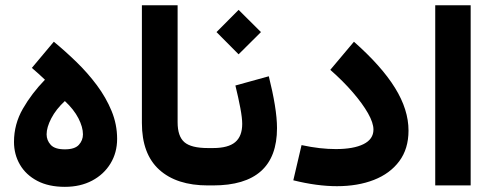

<svg xmlns="http://www.w3.org/2000/svg" viewBox="-20 -705 1878 730"><path d="M226.6 5.4Q165 5.4 121.8 -17.3Q78.6 -40 55.9 -78.9Q33.2 -117.7 33.2 -165.5Q33.2 -232.9 66.9 -291.5Q100.6 -350.1 150.9 -401.9Q139.2 -413.1 126.5 -424.6Q113.8 -436 101.1 -446.8L184.6 -546.4Q228 -510.7 270.8 -469.2Q313.5 -427.7 348.4 -380.9Q383.3 -334 404.3 -283Q425.3 -231.9 425.3 -177.2Q425.3 -124.5 400.1 -83.3Q375 -42 330.3 -18.3Q285.6 5.4 226.6 5.4ZM226.6 -137.2Q264.2 -137.2 279.8 -154.3Q295.4 -171.4 295.4 -194.3Q295.4 -221.7 278.1 -255.4Q260.7 -289.1 226.6 -320.8Q192.9 -289.6 175 -255.1Q157.2 -220.7 157.2 -194.3Q157.2 -171.4 172.9 -154.3Q188.5 -137.2 226.6 -137.2Z M519.5 -685.1H655.3V-240.2Q655.3 -186.5 681.2 -164.3Q707 -142.1 770.5 -142.1H771V0H770.5Q651.4 0 585.4 -59.8Q519.5 -119.6 519.5 -237.3Z M1002 -415Q1016.6 -356.9 1024.9 -306.4Q1033.2 -255.9 1033.2 -217.8Q1033.2 0 790 0H771Q751 0 751 -71.3Q751 -142.1 771 -142.1H790Q847.7 -142.1 874.3 -164.6Q900.9 -187 900.9 -233.9Q900.9 -256.3 893.8 -294.2Q886.7 -332 875 -379.9ZM803.2 -583 887.2 -667.5 972.2 -583 887.2 -498.5Z M1533.2 -208.5Q1533.2 -139.2 1498 -92Q1462.9 -44.9 1401.6 -21Q1340.3 2.9 1261.2 2.9Q1185.1 2.9 1095.2 -19.5L1126.5 -153.3Q1163.1 -145.5 1195.3 -141.8Q1227.5 -138.2 1256.8 -138.2Q1324.2 -138.2 1362.1 -157Q1399.9 -175.8 1399.9 -212.4Q1399.9 -237.8 1379.2 -274.4Q1358.4 -311 1321.5 -353.8Q1284.7 -396.5 1235.8 -439.5L1325.7 -546.4Q1430.7 -453.6 1481.9 -370.8Q1533.2 -288.1 1533.2 -208.5Z M1769.5 0H1634.8V-685.1H1769.5Z"/></svg>

Font: Estedad-FD Bold
Style: Regular
Weight: 700
Designer: Amin Abedi
Version: Version 7.3